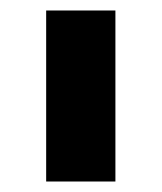

<svg xmlns="http://www.w3.org/2000/svg" viewBox="-20 -760 308 366"><path d="M68 -414V-740H200V-414Z"/></svg>

Font: IBM Plex Sans Thai
Style: Bold
Weight: 700
Designer: Mike Abbink, Paul van der Laan, Pieter van Rosmalen, Ben Mitchell, Mark Frömberg
Foundry: Bold Monday
Version: Version 1.2